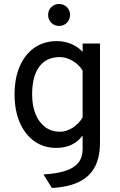

<svg xmlns="http://www.w3.org/2000/svg" viewBox="-20 -729 603 962"><path d="M240 213 198 145Q266 141 309.2 126.5Q352.5 112 373.2 85.5Q394 59 394 19V-50Q348 12 262 12Q199 12 152 -21.5Q105 -55 79 -115.2Q53 -175.5 53 -256Q53 -337.5 79.2 -397.5Q105.5 -457.5 153 -490.2Q200.5 -523 265 -523Q303.5 -523 337.2 -508.8Q371 -494.5 394 -469V-511H481V-14Q481 40.5 466.5 81.8Q452 123 422 151Q392 179 346.8 194.2Q301.5 209.5 240 213ZM280 -69Q313 -69 344.2 -89Q375.5 -109 394 -141V-375Q377 -404.5 344.2 -423.8Q311.5 -443 280 -443Q212.5 -443 176.8 -395Q141 -347 141 -256Q141 -199 158.2 -157Q175.5 -115 206.8 -92Q238 -69 280 -69ZM276 -599Q253 -599 237 -615Q221 -631 221 -654Q221 -677.5 237 -693.2Q253 -709 276 -709Q299.5 -709 315.2 -693.2Q331 -677.5 331 -654Q331 -631 315.2 -615Q299.5 -599 276 -599Z"/></svg>

Font: Overpass
Style: Regular
Weight: 400
Designer: Delve Withrington, Dave Bailey, Thomas Jockin
Foundry: Delve Fonts LLC
Version: Version 4.000